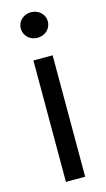

<svg xmlns="http://www.w3.org/2000/svg" viewBox="-115 -769 448 810"><g transform="rotate(-15 109.0 -364.5)"><path d="M67.4 -530.3H151.4V0H67.4ZM50.8 -673.8Q50.8 -689.5 58.6 -702.1Q66.4 -714.8 80.1 -722.2Q93.8 -729.5 109.4 -729.5Q126 -729.5 139.6 -722.2Q153.3 -714.8 161.1 -702.1Q168.9 -689.5 168.9 -673.8Q168.9 -659.2 161.1 -646Q153.3 -632.8 139.6 -625.5Q126 -618.2 109.4 -618.2Q93.8 -618.2 80.1 -625.5Q66.4 -632.8 58.6 -646Q50.8 -659.2 50.8 -673.8Z"/></g></svg>

Font: Pretendard JP Variable
Style: Regular
Weight: 400
Designer: Base glyphs from Inter by Rasmus Andersson; Hangul glyphs from Noto Sans CJK(Source Han Sans) by Jang Soo-young and Kang
Foundry: Kil Hyung-jin
Version: Version 1.307;Glyphs 3.2 (3192)